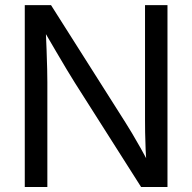

<svg xmlns="http://www.w3.org/2000/svg" viewBox="-20 -748 769 768"><path d="M79.1 0V-727.5H184.1L481.9 -257.8Q492.7 -241.2 508.3 -214.8Q523.9 -188.5 542 -156.5Q560.1 -124.5 577.1 -90.8L566.4 -81.1Q564 -113.8 562.5 -150.1Q561 -186.5 560.5 -218.3Q560.1 -250 560.1 -268.1V-727.5H649.9V0H544.4L278.8 -418Q265.1 -439.9 246.8 -470.2Q228.5 -500.5 204.6 -541.5Q180.7 -582.5 148.9 -636.7L162.1 -649.9Q164.6 -594.2 166.3 -549.1Q168 -503.9 168.7 -470.9Q169.4 -438 169.4 -418.9V0Z"/></svg>

Font: Inter 24pt
Style: Regular
Weight: 400
Designer: Rasmus Andersson
Foundry: rsms
Version: Version 4.001;git-66647c0bb